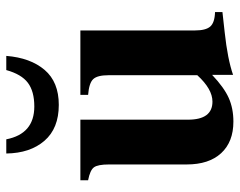

<svg xmlns="http://www.w3.org/2000/svg" viewBox="-94 -636 745 596"><g transform="rotate(-90 278.0 -338.5)"><path d="M358 -691H402Q396 -616 358.5 -572Q321 -528 250 -528Q177 -528 138.5 -572.5Q100 -617 99 -691H143Q160 -604 245 -604Q292 -604 318.5 -624Q345 -644 358 -691ZM538 -20 475 -13Q392 -4 343 13V-52Q304 -15 271.5 -0.5Q239 14 198 14Q135 14 100 -24Q65 -62 65 -131V-372Q65 -407 56 -419Q47 -431 16 -437V-461H204V-127Q204 -51 260 -51Q299 -51 342 -98V-374Q342 -408 330 -421Q318 -434 281 -437V-461H481V-105Q481 -72 493 -58Q505 -44 538 -43Z"/></g></svg>

Font: STIX
Style: Bold
Weight: 700
Designer: MicroPress Inc., with final additions and corrections provided by Coen Hoffman, Elsevier (retired)
Version: Version 1.1.1